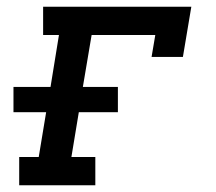

<svg xmlns="http://www.w3.org/2000/svg" viewBox="-20 -550 640 570"><path d="M37 0V-84H95L117 -217H20V-292H130L155 -446H108V-530H548L523 -381H430L441 -446H252L226 -292H330V-217H214L192 -84H263V0Z"/></svg>

Font: Iosevka Slab MdExObl
Style: Regular
Weight: 500
Width: 7
Italic angle: -9°
Monospace: yes
Designer: Belleve Invis
Foundry: Belleve Invis
Version: Version 11.1.1; ttfautohint (v1.8.3)